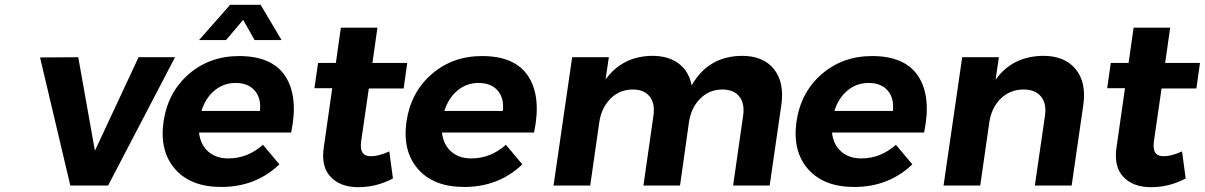

<svg xmlns="http://www.w3.org/2000/svg" viewBox="-20 -778 5051 805"><path d="M147.9 -537.1 308.1 -538.1 377.9 -146 561 -538.1H713.9L433.1 0H274.9Z M665.5 -267.1Q683.6 -391.1 771.2 -467Q858.9 -543 982.4 -543Q1121.6 -543 1176.8 -457.5Q1231.9 -372.1 1200.7 -222.2H814.5Q820.3 -171.4 853 -142.6Q885.7 -113.8 937.5 -113.8Q1018.1 -113.8 1082.5 -170.9L1151.4 -88.9Q1052.2 5.9 907.7 5.9Q779.8 5.9 714.1 -69.1Q648.4 -144 665.5 -267.1ZM814.5 -609.9 944.8 -757.8H1072.8L1160.6 -609.9H1047.4L999.5 -694.8L927.7 -609.9ZM824.7 -313H1069.8Q1075.7 -366.2 1048.1 -398.2Q1020.5 -430.2 967.8 -430.2Q917.5 -430.2 879.4 -398.4Q841.3 -366.7 824.7 -313Z M1298.3 -408.2 1313.5 -514.2H1388.2L1409.2 -662.1H1562.5L1541.5 -514.2H1687.5L1672.4 -407.2H1526.4L1494.1 -185.1Q1489.7 -151.9 1500.7 -137Q1511.7 -122.1 1537.1 -123Q1566.9 -123 1612.3 -143.1L1627.4 -29.8Q1559.1 6.8 1482.4 6.8Q1407.2 6.8 1366.5 -36.1Q1325.7 -79.1 1337.4 -159.2L1373 -408.2Z M1684.1 -267.1Q1702.1 -391.1 1789.8 -467Q1877.4 -543 2001 -543Q2140.1 -543 2195.3 -457.5Q2250.5 -372.1 2219.2 -222.2H1833Q1838.9 -171.4 1871.6 -142.6Q1904.3 -113.8 1956.1 -113.8Q2036.6 -113.8 2101.1 -170.9L2169.9 -88.9Q2070.8 5.9 1926.3 5.9Q1798.3 5.9 1732.7 -69.1Q1667 -144 1684.1 -267.1ZM1843.3 -313H2088.4Q2094.2 -366.2 2066.7 -398.2Q2039.1 -430.2 1986.3 -430.2Q1936 -430.2 1897.9 -398.4Q1859.9 -366.7 1843.3 -313Z M2300.8 0 2378.9 -538.1H2532.7L2519 -444.8Q2589.8 -542.5 2714.8 -543.9Q2782.7 -543.9 2825.7 -511.5Q2868.7 -479 2879.9 -419.9Q2949.2 -542.5 3090.8 -543.9Q3180.2 -543.9 3224.9 -488.3Q3269.5 -432.6 3255.9 -337.9L3207 0H3053.7L3095.7 -293Q3103 -344.2 3079.6 -373.5Q3056.2 -402.8 3007.8 -402.8Q2953.1 -402.3 2915.3 -364Q2877.4 -325.7 2868.7 -266.1L2831.1 0H2677.7L2719.7 -293Q2727.1 -344.2 2703.6 -373.5Q2680.2 -402.8 2632.8 -402.8Q2577.1 -402.3 2539.3 -364Q2501.5 -325.7 2492.7 -266.1L2454.6 0Z M3319.3 -267.1Q3337.4 -391.1 3425 -467Q3512.7 -543 3636.2 -543Q3775.4 -543 3830.6 -457.5Q3885.7 -372.1 3854.5 -222.2H3468.3Q3474.1 -171.4 3506.8 -142.6Q3539.6 -113.8 3591.3 -113.8Q3671.9 -113.8 3736.3 -170.9L3805.2 -88.9Q3706.1 5.9 3561.5 5.9Q3433.6 5.9 3367.9 -69.1Q3302.2 -144 3319.3 -267.1ZM3478.5 -313H3723.6Q3729.5 -366.2 3701.9 -398.2Q3674.3 -430.2 3621.6 -430.2Q3571.3 -430.2 3533.2 -398.4Q3495.1 -366.7 3478.5 -313Z M3936 0 4014.2 -538.1H4168L4154.3 -443.8Q4224.6 -542.5 4354 -543.9Q4444.3 -543.9 4490 -488Q4535.6 -432.1 4522 -337.9L4473.1 0H4318.8L4361.3 -293Q4368.7 -343.8 4344.5 -373.3Q4320.3 -402.8 4271 -402.8Q4213.9 -402.3 4175.3 -364Q4136.7 -325.7 4127.9 -265.1L4089.8 0Z M4622.1 -408.2 4637.2 -514.2H4711.9L4732.9 -662.1H4886.2L4865.2 -514.2H5011.2L4996.1 -407.2H4850.1L4817.9 -185.1Q4813.5 -151.9 4824.5 -137Q4835.4 -122.1 4860.8 -123Q4890.6 -123 4936 -143.1L4951.2 -29.8Q4882.8 6.8 4806.2 6.8Q4731 6.8 4690.2 -36.1Q4649.4 -79.1 4661.1 -159.2L4696.8 -408.2Z"/></svg>

Font: Trueno SemiBold
Style: Italic
Weight: 600
Designer: Julieta Ulanovsky
Foundry: Julieta Ulanovsky
Version: Version 3.001b | FøM Fix